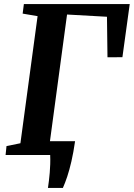

<svg xmlns="http://www.w3.org/2000/svg" viewBox="-20 -763 658 945"><path d="M216 162Q218.5 145 220.8 126.2Q223 107.5 224.8 87.2Q226.5 67 227.2 45Q228 23 227 0L186.5 -68H349.5Q341.5 -12 331.5 31.2Q321.5 74.5 310.8 106.5Q300 138.5 289.5 162ZM7.5 0 12 -44 80.5 -58 165 -683.5 91.5 -696 97.5 -743H618.5L582.5 -481.5L509 -481L506.5 -680.5L310 -691.5L224.5 -58L336.5 -44L332.5 0Z"/></svg>

Font: Merriweather 28pt
Style: Bold Italic
Weight: 700
Italic angle: -7.8°
Version: Version 2.101